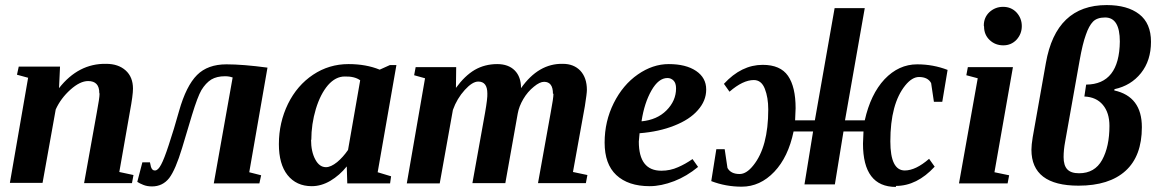

<svg xmlns="http://www.w3.org/2000/svg" viewBox="-20 -724 4570 758"><path d="M373 -354 372 -357Q372 -404 328 -404Q296 -404 258 -370Q220 -336 200 -292L148 -2H19L91 -417L47 -429L54 -461H217L213 -376Q290 -474 399 -472Q447 -472 476 -446Q505 -420 505 -374Q505 -348 493 -284L451 -45L507 -33L501 -1H312L362 -279Q373 -337 373 -354Z M899 -421 898 -418Q886 -423 868 -423Q836 -423 814 -410Q792 -396 775 -368Q760 -342 738 -270L699 -140Q673 -54 648 -21Q622 12 580 12Q561 12 546 6Q531 0 522 -6L542 -83H572L576 -65Q581 -50 592 -51Q604 -51 616 -74Q628 -96 646 -151Q667 -214 687 -286Q715 -385 758 -428Q800 -470 874 -470Q939 -470 1036 -457L964 -44L1011 -32L1004 0H824Z M1471 -44 1524 -28 1520 0H1351L1349 -67Q1321 -32 1284 -10Q1248 11 1211 11Q1150 11 1115 -33Q1081 -76 1081 -155Q1081 -240 1117 -314Q1153 -387 1216 -429Q1279 -471 1356 -471Q1425 -471 1479 -449L1519 -467H1545ZM1209 -171 1208 -173Q1208 -125 1225 -94Q1241 -64 1267 -64Q1286 -64 1311 -84Q1334 -103 1354 -132L1402 -407Q1380 -423 1341 -422Q1305 -422 1275 -388Q1245 -353 1227 -294Q1209 -234 1209 -171Z M2165 -354H2163Q2163 -401 2128 -401Q2111 -401 2088 -382Q2063 -362 2046 -333Q2029 -304 2024 -276L1975 -1H1845L1895 -279Q1905 -336 1904 -355Q1904 -402 1868 -402Q1845 -402 1815 -369Q1784 -335 1768 -290L1716 0H1586L1658 -415L1615 -427L1621 -459H1781L1780 -377Q1815 -425 1854 -448Q1894 -471 1943 -471Q1987 -471 2012 -446Q2037 -421 2037 -376Q2106 -474 2202 -472Q2245 -472 2271 -445Q2297 -417 2297 -369Q2297 -355 2289 -305L2242 -45L2299 -33L2293 -1H2104L2154 -279Q2165 -337 2165 -354Z M2768 -371V-370Q2768 -326 2735 -289Q2703 -252 2642 -228Q2582 -204 2505 -198Q2504 -188 2502 -165Q2502 -50 2591 -50Q2626 -50 2657 -64Q2685 -76 2714 -96L2736 -65Q2691 -28 2642 -9Q2590 11 2545 11Q2460 11 2413 -33Q2367 -76 2367 -161Q2367 -245 2403 -317Q2439 -389 2498 -430Q2557 -471 2620 -471Q2688 -471 2728 -444Q2768 -417 2768 -371ZM2513 -247V-245Q2574 -251 2611 -288Q2649 -326 2649 -375Q2649 -396 2639 -406Q2629 -416 2615 -416Q2580 -416 2552 -367Q2524 -318 2513 -247Z M3517 10V14Q3387 14 3387 -157Q3387 -169 3389 -205H3310L3276 4H3156L3190 -205H3113Q3092 -104 3037 -46Q2981 13 2908 13Q2845 13 2788 -9L2808 -135H2841L2852 -61Q2865 -37 2900 -37Q2927 -37 2954 -71Q3013 -144 3013 -292Q3013 -339 2999.5 -373.5Q2986 -408 2956 -408Q2913 -408 2860 -362L2838 -393Q2907 -468 2991 -468Q3061 -468 3091 -424.5Q3121 -381 3121 -297Q3121 -291 3119 -249H3197L3275 -692H3394L3316 -249H3394Q3417 -352 3472 -411Q3528 -470 3601 -470Q3664 -470 3721 -448L3700 -322H3667L3656 -396Q3643 -420 3608 -420Q3581 -420 3554 -387Q3495 -314 3495 -166Q3495 -51 3552 -51Q3595 -51 3648 -97L3670 -66Q3600 10 3517 10Z M3906 -44 3964 -32 3958 0H3766L3840 -415L3795 -427L3801 -459H3979ZM3865 -619 3864 -623Q3864 -655 3886 -676Q3909 -697 3940 -697Q3972 -697 3993 -675Q4014 -652 4014 -621Q4014 -590 3993 -567Q3972 -545 3941 -545Q3909 -545 3887 -566Q3865 -587 3865 -619Z M4488 -222Q4488 -108 4423.5 -49.5Q4359 9 4238 9Q4052 9 4052 -133Q4052 -152 4057 -182L4109 -475Q4149 -704 4349 -704Q4431 -704 4477.5 -668Q4524 -632 4524 -559Q4524 -485 4484.5 -435.5Q4445 -386 4380 -372L4379 -367Q4488 -343 4488 -222ZM4401 -560Q4401 -655 4343 -655Q4311 -655 4295 -638.5Q4279 -622 4267 -587Q4254 -552 4242 -484L4185 -164Q4179 -132 4179 -104Q4179 -71 4193.5 -55.5Q4208 -40 4240 -40Q4302 -40 4331 -92.5Q4360 -145 4360 -227Q4360 -279 4334 -310Q4308 -341 4261 -343L4268 -390Q4399 -391 4401 -560Z"/></svg>

Font: Libra Serif Modern
Style: Bold Italic
Weight: 700
Italic angle: -12°
Designer: Stefan Peev, Context Ltd
Foundry: Stefan Peev, Context Ltd
Version: Version 1.000